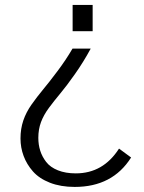

<svg xmlns="http://www.w3.org/2000/svg" viewBox="-20 -736 577 768"><path d="M62 0ZM133.3 -184.6Q133.3 -218.8 144 -247.6Q154.8 -276.4 175.8 -304.7Q196.8 -333 220.9 -361.8Q245.1 -390.6 279.3 -439Q313.5 -487.3 342.8 -541.5H270Q243.2 -495.6 209.7 -451.2Q176.3 -406.7 152.3 -377.9Q128.4 -349.1 106.4 -318.1Q84.5 -287.1 73.2 -253.9Q62 -220.7 62 -182.1Q62 -145.5 74.5 -112.1Q86.9 -78.6 111.8 -50.3Q136.7 -22 179.7 -5.1Q222.7 11.7 278.8 11.7Q430.2 11.7 504.4 -106L456.1 -141.6Q392.6 -42.5 283.2 -42.5Q242.2 -42.5 211.7 -54.7Q181.2 -66.9 164.8 -88.1Q148.4 -109.4 140.9 -133.3Q133.3 -157.2 133.3 -184.6ZM350.6 -716.3H270.5V-611.3H350.6Z"/></svg>

Font: Pontano Sans
Style: Regular
Weight: 400
Foundry: vernon adams
Version: 1.0